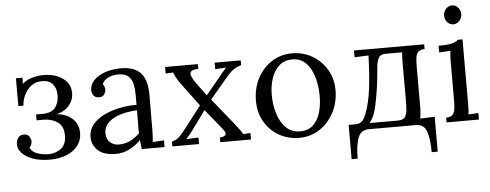

<svg xmlns="http://www.w3.org/2000/svg" viewBox="-56 -877 3073 1204"><g transform="rotate(-5 1481.0 -275.0)"><path d="M228 16Q163 16 118.5 -1Q74 -18 51.5 -43.5Q29 -69 29 -96Q29 -121 41 -138Q53 -155 75 -155Q101 -156 111.5 -139.5Q122 -123 122 -110Q122 -100 118.5 -89.5Q115 -79 106 -70Q120 -40 154.5 -29.5Q189 -19 222 -19Q266 -19 300 -44.5Q334 -70 334 -127Q334 -186 297 -211.5Q260 -237 210 -237H165V-274H206Q262 -274 286 -304.5Q310 -335 310 -382Q310 -427 287 -453Q264 -479 221 -479Q180 -479 152 -457.5Q124 -436 108.5 -403.5Q93 -371 91 -336H59V-511H101L99 -473Q130 -498 165.5 -507Q201 -516 233 -516Q305 -516 353.5 -481.5Q402 -447 402 -388Q402 -345 374.5 -311.5Q347 -278 295 -264Q355 -259 392.5 -224.5Q430 -190 430 -134Q430 -89 404.5 -55.5Q379 -22 333.5 -3Q288 16 228 16Z M807 0Q804 -17 803 -30Q802 -43 800 -57Q766 -23 726.5 -3.5Q687 16 643 16Q567 16 530 -18.5Q493 -53 493 -103Q493 -149 521.5 -182.5Q550 -216 595.5 -237.5Q641 -259 694.5 -269.5Q748 -280 798 -279V-341Q798 -376 792 -407Q786 -438 766 -458Q746 -478 702 -479Q673 -480 642.5 -468Q612 -456 598 -427Q606 -419 608.5 -408.5Q611 -398 611 -389Q611 -377 601 -361.5Q591 -346 566 -347Q545 -347 534 -361.5Q523 -376 523 -396Q523 -430 548.5 -457Q574 -484 619 -500Q664 -516 721 -516Q805 -516 845 -471.5Q885 -427 884 -331Q884 -275 883.5 -218.5Q883 -162 883 -106Q883 -90 882 -74Q881 -58 879 -38Q897 -39 914.5 -40Q932 -41 950 -42V0ZM798 -245Q764 -244 726.5 -236.5Q689 -229 657.5 -214Q626 -199 606.5 -174.5Q587 -150 588 -115Q590 -78 612.5 -59.5Q635 -41 666 -41Q707 -41 737.5 -56.5Q768 -72 798 -100Q797 -111 797 -124Q797 -137 797 -151Q797 -156 797.5 -183Q798 -210 798 -245Z M999 0V-30Q1030 -38 1048 -56.5Q1066 -75 1094 -111L1194 -241Q1180 -260 1160 -286.5Q1140 -313 1122.5 -337.5Q1105 -362 1095 -374Q1071 -406 1060 -427Q1049 -448 1044 -461L997 -459V-500H1203V-470Q1158 -469 1152.5 -449.5Q1147 -430 1184 -379L1242 -300L1333 -410Q1348 -428 1358 -440.5Q1368 -453 1378 -463L1309 -459V-500H1473V-470Q1446 -462 1427 -449.5Q1408 -437 1389.5 -416.5Q1371 -396 1344 -363L1267 -271L1405 -100Q1416 -85 1427 -71Q1438 -57 1449 -38L1494 -41V0H1301V-30Q1325 -30 1335.5 -41.5Q1346 -53 1325 -79L1220 -209L1136 -94Q1121 -74 1113 -64Q1105 -54 1090 -38L1167 -41V0Z M1797 16Q1727 16 1670 -16.5Q1613 -49 1579.5 -106.5Q1546 -164 1546 -238Q1546 -317 1579 -380Q1612 -443 1669 -479.5Q1726 -516 1797 -516Q1867 -516 1924 -482.5Q1981 -449 2015 -392Q2049 -335 2049 -262Q2049 -185 2015.5 -121.5Q1982 -58 1925 -21Q1868 16 1797 16ZM1805 -24Q1858 -24 1889 -54Q1920 -84 1933.5 -132Q1947 -180 1947 -233Q1947 -278 1938.5 -321.5Q1930 -365 1912 -400.5Q1894 -436 1865.5 -457Q1837 -478 1797 -478Q1745 -478 1712 -448Q1679 -418 1663.5 -370Q1648 -322 1648 -267Q1648 -205 1665 -149.5Q1682 -94 1717 -59Q1752 -24 1805 -24Z M2112 178V-38H2153Q2177 -38 2193 -49.5Q2209 -61 2224 -101Q2247 -160 2258.5 -247.5Q2270 -335 2274 -461L2186 -457V-500H2628V-470Q2597 -470 2585 -454.5Q2573 -439 2571 -411.5Q2569 -384 2569 -348V-106Q2568 -86 2567 -70.5Q2566 -55 2563 -38L2654 -42V178H2616Q2616 96 2599.5 48Q2583 0 2533 0H2234Q2185 0 2167.5 47.5Q2150 95 2150 178ZM2243 -38H2422Q2453 -38 2465.5 -53.5Q2478 -69 2480.5 -96.5Q2483 -124 2483 -160V-394Q2483 -414 2483.5 -429.5Q2484 -445 2486 -462H2382Q2351 -462 2339.5 -444Q2328 -426 2324 -395Q2316 -295 2302.5 -215Q2289 -135 2276 -97Q2263 -60 2243 -38Z M2725 -30Q2756 -30 2768 -45.5Q2780 -61 2782 -88.5Q2784 -116 2784 -152V-380Q2784 -396 2785 -410.5Q2786 -425 2788 -445Q2770 -444 2752.5 -443Q2735 -442 2717 -441V-483Q2761 -483 2785 -487Q2809 -491 2821.5 -497Q2834 -503 2841 -510H2870V-106Q2870 -86 2869.5 -70.5Q2869 -55 2866 -38Q2882 -39 2897.5 -39.5Q2913 -40 2929 -41V0H2725ZM2821 -609Q2800 -609 2784 -626Q2768 -643 2768 -668Q2768 -693 2784.5 -710.5Q2801 -728 2822 -728Q2845 -728 2860.5 -710.5Q2876 -693 2876 -668Q2876 -643 2859.5 -626Q2843 -609 2821 -609Z"/></g></svg>

Font: Lora
Style: Regular
Weight: 400
Designer: Olga Karpushina, Alexei Vanyashin (Cyrillic)
Foundry: Cyreal
Version: Version 3.005; ttfautohint (v1.8.4.7-5d5b)